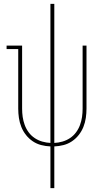

<svg xmlns="http://www.w3.org/2000/svg" viewBox="-20 -755 540 990"><path d="M240 215V0Q216 -1 192.5 -7Q169 -13 149 -26.5Q129 -40 114 -59Q99 -78 90 -100.5Q81 -123 77.5 -147Q74 -171 74 -195V-502H14V-520H94V-195Q94 -173 97 -152Q100 -131 107.5 -110.5Q115 -90 128 -72.5Q141 -55 159 -43Q177 -31 198 -25Q219 -19 240 -18V-735H260V-18Q281 -19 302 -25Q323 -31 341 -43Q359 -55 372 -72.5Q385 -90 392.5 -110.5Q400 -131 403 -152Q406 -173 406 -195V-520H426V-195Q426 -171 422.5 -147Q419 -123 410 -100.5Q401 -78 386 -59Q371 -40 351 -26.5Q331 -13 307.5 -7Q284 -1 260 0V215Z"/></svg>

Font: Iosevka Curly Slab Thin
Style: Regular
Weight: 100
Monospace: yes
Designer: Belleve Invis
Foundry: Belleve Invis
Version: Version 22.1.2; ttfautohint (v1.8.4)